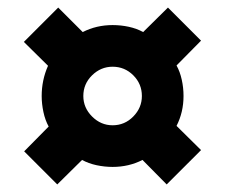

<svg xmlns="http://www.w3.org/2000/svg" viewBox="-20 -589 590 503"><path d="M130 -105.8 43.3 -192.5 107.5 -257.5Q98.3 -274.2 93.8 -295.4Q89.2 -316.7 89.2 -337.5Q89.2 -379.2 105.8 -416.7L42.5 -479.2L132.5 -569.2L196.7 -505Q232.5 -523.3 275 -523.3Q296.7 -523.3 317.5 -518.8Q338.3 -514.2 355 -505L420 -569.2L506.7 -482.5L442.5 -417.5Q451.7 -400.8 456.2 -380Q460.8 -359.2 460.8 -337.5Q460.8 -295 442.5 -259.2L506.7 -195.8L416.7 -105.8L353.3 -170Q317.5 -151.7 275 -151.7Q254.2 -151.7 232.9 -156.2Q211.7 -160.8 195 -170ZM275 -260.8Q306.7 -260.8 329.2 -283.8Q351.7 -306.7 351.7 -337.5Q351.7 -369.2 329.2 -391.7Q306.7 -414.2 275 -414.2Q244.2 -414.2 221.2 -391.7Q198.3 -369.2 198.3 -337.5Q198.3 -306.7 221.2 -283.8Q244.2 -260.8 275 -260.8Z"/></svg>

Font: Funnel Sans Light ExtraBold
Style: Regular
Weight: 800
Version: Version 1.000